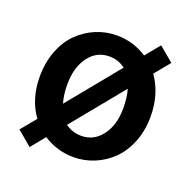

<svg xmlns="http://www.w3.org/2000/svg" viewBox="-105 -629 759 765"><g transform="rotate(20 274.5 -246.0)"><path d="M153.8 -252Q153.8 -207 164.1 -173.8L341.8 -391.1Q313 -414.1 273.9 -414.1Q220.2 -414.1 187 -369.1Q153.8 -324.2 153.8 -252ZM98.1 34.2 36.1 -18.1 88.9 -82Q40 -148.9 40 -244.1Q40 -304.2 59.3 -354Q78.6 -403.8 111.3 -435.8Q144 -467.8 185.8 -485.4Q227.5 -502.9 273.9 -502.9Q343.8 -502.9 401.9 -464.8L452.1 -525.9L514.2 -474.1L460.9 -409.2Q509.8 -340.3 509.8 -244.1Q509.8 -185.1 490.2 -136Q470.7 -86.9 438.2 -54.9Q405.8 -22.9 363.8 -5.4Q321.8 12.2 275.9 12.2Q205.1 12.2 147 -25.9ZM275.9 -78.1Q328.6 -78.1 362.3 -122.6Q396 -167 396 -237.8Q396 -285.2 386.2 -317.9L208 -100.1Q237.8 -78.1 275.9 -78.1Z"/></g></svg>

Font: Source Sans 3 Semibold
Style: Regular
Weight: 600
Designer: Paul D. Hunt
Foundry: Adobe
Version: Version 3.052;hotconv 1.1.0;makeotfexe 2.6.0